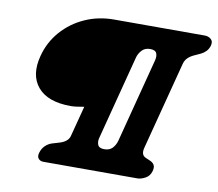

<svg xmlns="http://www.w3.org/2000/svg" viewBox="-78 -791 1000 882"><g transform="rotate(10 422.5 -350.0)"><path d="M81 -477Q98.5 -543.5 142.8 -593.8Q187 -644 249.5 -672Q312 -700 384.5 -700H808.5Q824.5 -700 836.8 -689.8Q849 -679.5 843.5 -659Q838.5 -642.5 828 -631.8Q817.5 -621 804.5 -615L775 -601.5Q757.5 -593.5 746.2 -582.2Q735 -571 730.5 -554L624.5 -146.5Q614 -110 638.5 -99.5L661.5 -89.5Q674.5 -83.5 679.8 -73Q685 -62.5 680 -45Q673.5 -21.5 653.5 -10.8Q633.5 0 617 0H179Q163 0 155 -10Q147 -20 152 -37Q158 -58 171.5 -71Q185 -84 201.5 -89.5L235 -99.5Q274.5 -111 282 -138L319.5 -281.5Q301 -278.5 285.8 -276.2Q270.5 -274 257.5 -274Q150 -274 103.2 -329.2Q56.5 -384.5 81 -477ZM500.5 -154.5 602 -545.5Q608 -567.5 602 -581.5Q596 -595.5 571.5 -595.5Q547.5 -595.5 533.2 -580Q519 -564.5 514 -545.5L412.5 -154.5Q407 -136 413 -120.8Q419 -105.5 443 -105.5Q467.5 -105.5 481 -119.5Q494.5 -133.5 500.5 -154.5Z"/></g></svg>

Font: Fraunces 9pt S050 Black
Style: Italic
Weight: 900
Italic angle: -16°
Version: Version 1.000; ttfautohint (v1.8.3)